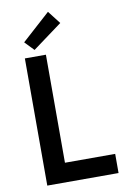

<svg xmlns="http://www.w3.org/2000/svg" viewBox="-102 -1012 697 1070"><g transform="rotate(-10 246.5 -476.5)"><path d="M76.2 -719.7H195.3V-108.4H479.5V0H76.2ZM87.9 -808.6 248 -953.1 304.7 -879.9 137.7 -756.8Z"/></g></svg>

Font: Reddit Sans Strawberry SemiBold
Style: Regular
Weight: 600
Designer: Stephen Hutchings
Foundry: Reddit
Version: Version 1.013